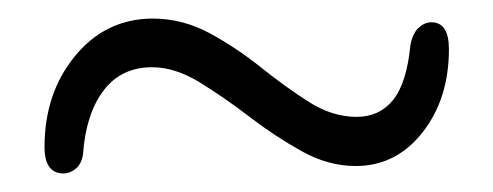

<svg xmlns="http://www.w3.org/2000/svg" viewBox="-20 -452 532 207"><path d="M363.5 -273Q334 -273 305.2 -289Q276.5 -305 248.8 -326.2Q221 -347.5 194.8 -363.5Q168.5 -379.5 144 -379.5Q110.5 -379.5 91.5 -354.2Q72.5 -329 69.5 -285.5Q68 -275.5 61.8 -270.2Q55.5 -265 48.5 -265Q28 -265 28 -293.5Q28 -351.5 60.8 -391.5Q93.5 -431.5 144 -432Q177 -432 206 -416.2Q235 -400.5 261.5 -379.2Q288 -358 313.2 -342Q338.5 -326 364.5 -326Q389 -326 403.8 -344.2Q418.5 -362.5 422.5 -403.5Q425 -416.5 431.5 -422.2Q438 -428 445 -428Q464 -428 464 -399Q464 -345.5 435.5 -309.2Q407 -273 363.5 -273Z"/></svg>

Font: Fraunces 144pt SuperSoft Light
Style: Regular
Weight: 300
Version: Version 1.000;[0bf87f6ff]